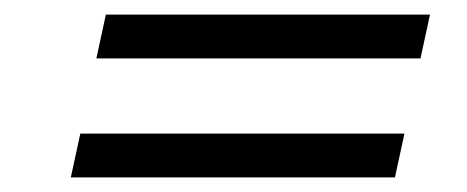

<svg xmlns="http://www.w3.org/2000/svg" viewBox="-20 -478 640 263"><path d="M77 -235 90 -295H534L521 -235ZM112 -398 125 -458H569L556 -398Z"/></svg>

Font: Red Hat Mono
Style: Italic
Weight: 400
Italic angle: -12°
Monospace: yes
Designer: Pentagram, MCKL
Foundry: MCKL
Version: Version 1.030